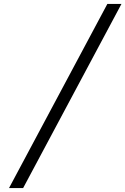

<svg xmlns="http://www.w3.org/2000/svg" viewBox="-20 -850 640 980"><path d="M26 110H98L600 -830H528Z"/></svg>

Font: JetBrains Mono ExtraLight
Style: Italic
Weight: 240
Italic angle: -9°
Monospace: yes
Designer: Philipp Nurullin, Konstantin Bulenkov
Foundry: JetBrains
Version: Version 2.305